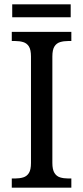

<svg xmlns="http://www.w3.org/2000/svg" viewBox="-20 -860 381 880"><path d="M34 0V-42H50Q70 -42 86.5 -47Q103 -52 112.5 -67Q122 -82 122 -113V-601Q122 -632 112.5 -647Q103 -662 86.5 -667Q70 -672 50 -672H34V-714H307V-672H292Q272 -672 255.5 -667Q239 -662 229.5 -647Q220 -632 220 -601V-113Q220 -83 229.5 -67.5Q239 -52 255.5 -47Q272 -42 292 -42H307V0ZM36 -781V-840H304V-781Z"/></svg>

Font: Noto Serif Thai SemiCondensed
Style: Regular
Weight: 400
Width: 4
Designer: Monotype Design Team
Foundry: Monotype Imaging Inc.
Version: Version 2.002